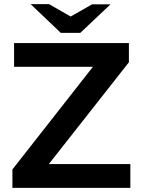

<svg xmlns="http://www.w3.org/2000/svg" viewBox="-20 -908 690 928"><path d="M40 0V-89L429 -585H48V-700H603V-607L216 -115H610V0ZM274 -749 302 -817 425 -887H514L368 -749ZM274 -749 128 -888H217L341 -817L368 -749Z"/></svg>

Font: REM Medium
Style: Regular
Weight: 500
Designer: Octavio Pardo
Foundry: Ashler Design
Version: Version 1.005;gftools[0.9.28]